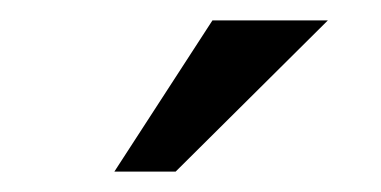

<svg xmlns="http://www.w3.org/2000/svg" viewBox="-20 -760 373 188"><path d="M188 -740H301L152 -592H92Z"/></svg>

Font: Ekushey Lalsalu
Style: Regular
Weight: 400
Designer: Al Mamun Sumon
Foundry: Al Mamun Sumon
Version: Version 1.0